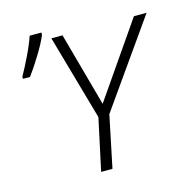

<svg xmlns="http://www.w3.org/2000/svg" viewBox="-110 -861 947 966"><g transform="rotate(-15 363.5 -377.5)"><path d="M299 0 357 -270 231 -714H289L395 -329L661 -714H727L414 -270L358 0ZM40 -554H77Q106 -593 140.5 -649.5Q175 -706 190 -743V-755H129Q114 -711 87.5 -656.5Q61 -602 40 -565Z"/></g></svg>

Font: Noto Sans UI Light
Style: Italic
Weight: 300
Italic angle: -12°
Designer: Monotype Design Team
Foundry: Monotype Imaging Inc.
Version: Version 1.901